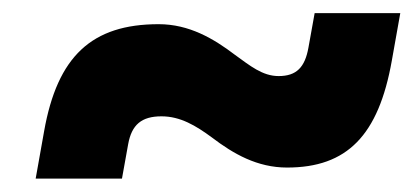

<svg xmlns="http://www.w3.org/2000/svg" viewBox="-20 -490 626 289"><path d="M33.7 -221.2H163.6L172.9 -272.9C178.2 -302.2 192.9 -314.9 223.1 -314.9C251.5 -314.9 274.9 -300.8 298.8 -283.2C331.5 -258.3 367.2 -237.8 412.1 -237.8C502.4 -237.8 549.8 -286.1 569.8 -398.9L582.5 -470.2H453.6L444.3 -418.5C439 -388.7 426.3 -375.5 399.4 -375.5C375 -375.5 356.4 -391.1 334 -407.2C301.3 -432.1 264.6 -453.6 218.8 -453.6C118.2 -453.6 66.4 -405.3 46.4 -292.5Z"/></svg>

Font: Cascadia Code
Style: Bold Italic
Weight: 700
Italic angle: -10°
Monospace: yes
Designer: Aaron Bell
Foundry: Saja Typeworks
Version: Version 2404.023